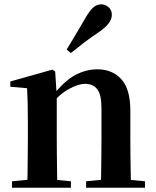

<svg xmlns="http://www.w3.org/2000/svg" viewBox="-20 -875 725 895"><path d="M36 0V-29.9L141.6 -40.2H204.7L310.6 -29.9V0ZM106.2 0Q107.9 -25.5 108.4 -67.4Q108.9 -109.4 109.4 -154.8Q109.9 -200.3 109.9 -234.8V-310.2Q109.9 -360 109 -393.7Q108.2 -427.5 106.2 -463.8L28.1 -470.7V-495.2L224.2 -550.4L237.2 -541.7L244.6 -428V-425.6V-234.8Q244.6 -200.3 245.1 -154.8Q245.6 -109.4 246.1 -67.4Q246.6 -25.5 247.6 0ZM381.3 0V-29.9L485.2 -40.2H547.8L655.9 -29.9V0ZM450 0Q451 -25.5 451.5 -66.9Q452 -108.4 452.5 -153.8Q453 -199.3 453 -234.8V-369.8Q453 -433.2 433.6 -458.7Q414.2 -484.2 376.2 -484.2Q345.6 -484.2 301.8 -460.5Q258.1 -436.8 212.5 -383.3L207.6 -425.7H222.9Q279.1 -497.3 329.7 -524.6Q380.3 -551.9 434.5 -551.9Q503.6 -551.9 545.5 -505.8Q587.5 -459.6 587.5 -360.5V-234.8Q587.5 -199.3 588 -153.8Q588.5 -108.4 589.3 -66.9Q590.2 -25.5 591.2 0ZM290.4 -643.7Q309.4 -675.4 330.3 -709.7Q351.2 -743.9 380.3 -794.7Q398.6 -826.1 415 -840.5Q431.3 -854.8 452.8 -854.8Q470.4 -854.8 485.8 -841.6Q501.3 -828.4 501.3 -805.7Q501.3 -786.2 486.7 -766.5Q472.1 -746.8 441.2 -725.6Q396.4 -695.3 366.7 -672.4Q337 -649.6 310.6 -627.8Z"/></svg>

Font: Noto Serif KR
Style: Regular
Weight: 200
Designer: Ryoko NISHIZUKA 西塚涼子 (kana & ideographs); Frank Grießhammer (Latin, Greek & Cyrillic); Wenlong ZHANG 张文龙 (bopomofo); San
Foundry: Adobe
Version: Version 2.001;hotconv 1.1.0;makeotfexe 2.6.0